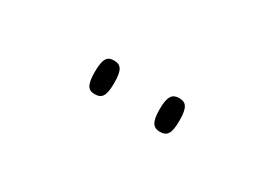

<svg xmlns="http://www.w3.org/2000/svg" viewBox="-12 -891 549 385"><g transform="rotate(30 263.0 -698.0)"><path d="M338 -659C354 -659 361 -667 361 -698C361 -729 354 -737 338 -737C323 -737 315 -729 315 -698C315 -667 323 -659 338 -659ZM187 -659C203 -659 210 -667 210 -698C210 -729 203 -737 187 -737C172 -737 165 -729 165 -698C165 -667 172 -659 187 -659Z"/></g></svg>

Font: Noto Serif Devanagari SemiCondensed Thin
Style: Regular
Weight: 100
Width: 4
Designer: Universal Thirst, Indian Type Foundry and the Monotype Design Team
Foundry: Monotype Imaging Inc.
Version: Version 2.004